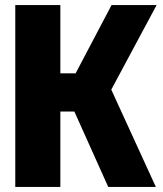

<svg xmlns="http://www.w3.org/2000/svg" viewBox="-20 -734 640 754"><path d="M40 0V-714H217V-446H277L418 -714H595L417 -382L592 0H405L272 -296H217V0Z"/></svg>

Font: Noto Sans Mono Black
Style: Regular
Weight: 900
Designer: Monotype Design Team
Foundry: Monotype Imaging Inc.
Version: Version 2.014